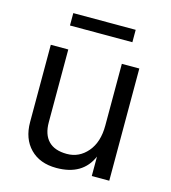

<svg xmlns="http://www.w3.org/2000/svg" viewBox="-102 -749 745 838"><g transform="rotate(15 270.0 -330.0)"><path d="M408 -610H126V-666H408ZM467 0H388V-88Q348 6 229 6Q154 6 110.5 -38.5Q67 -83 67 -158V-507H146V-178Q146 -123 174 -94Q202 -65 257.5 -65Q313 -65 350.5 -109Q388 -153 388 -228V-507H467Z"/></g></svg>

Font: Hind Kochi
Style: Regular
Weight: 400
Designer: Dhruvi Tolia
Foundry: Indian Type Foundry
Version: Version 0.702;PS 1.0;hotconv 1.0.81;makeotf.lib2.5.63406